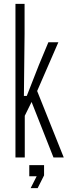

<svg xmlns="http://www.w3.org/2000/svg" viewBox="-20 -820 356 1000"><path d="M60.5 0V-800H108V-643.5L104.5 -320.5H119.5L182 -480L232 -600H284L173.5 -346L312 0H258.5L144.5 -289L109 -217V0ZM139.5 160 171 98H132.5V40H209.5V93.5L176 160Z"/></svg>

Font: Big Shoulders Text Thin ExtraLight
Style: Regular
Weight: 250
Version: Version 2.002